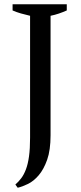

<svg xmlns="http://www.w3.org/2000/svg" viewBox="-20 -720 381 900"><path d="M39 0ZM39 -700H293V-671Q275 -663 256 -656.5Q237 -650 217 -646V-86Q217 -16 201 29Q185 74 161.5 101.5Q138 129 111.5 142Q85 155 63 160L52 145Q67 132 79.5 115.5Q92 99 101.5 74Q111 49 116 13Q121 -23 121 -75V-646Q99 -651 78 -657Q57 -663 39 -671Z"/></svg>

Font: PT Serif
Style: Regular
Weight: 400
Designer: A.Korolkova, O.Umpeleva, V.Yefimov
Foundry: ParaType Ltd
Version: Version 1.000W OFL; ttfautohint (v1.6)